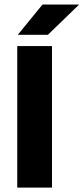

<svg xmlns="http://www.w3.org/2000/svg" viewBox="-20 -847 376 867"><path d="M214.8 -639V0H57.9V-639ZM61.5 -691.3 171.9 -826.5H335.9V-825L196.3 -690H61.5Z"/></svg>

Font: Anek Kannada Medium
Style: Regular
Weight: 500
Designer: Vaishnavi Murthy, Maithili Shingre (Kannada) & Yesha Goshar (Latin)
Foundry: Ek Type
Version: Version 1.003